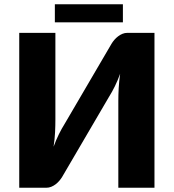

<svg xmlns="http://www.w3.org/2000/svg" viewBox="-20 -883 817 903"><path d="M706.5 -728.5V0H536.5V-408Q536.5 -436.5 538.2 -468.2Q540 -500 545 -536Q533.5 -504 520 -476.8Q506.5 -449.5 493.5 -429L272 -50.5Q266.5 -41.5 258.8 -32.5Q251 -23.5 241.5 -16.2Q232 -9 221 -4.5Q210 0 198 0H70.5V-728.5H240.5V-321Q240.5 -292.5 239 -260.8Q237.5 -229 232 -193Q243.5 -224.5 257 -251.8Q270.5 -279 283.5 -299.5L505 -678Q510.5 -687 518.2 -696Q526 -705 535.5 -712.2Q545 -719.5 556 -724Q567 -728.5 579 -728.5ZM238 -863H558V-778H238Z"/></svg>

Font: Lato ExtraBold
Style: Regular
Weight: 800
Designer: Lukasz Dziedzic with Adam Twardoch and Botio Nikoltchev
Foundry: tyPoland Lukasz Dziedzic
Version: Version 2.015; 2015-08-06; http://www.latofonts.com/